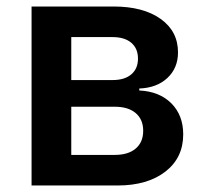

<svg xmlns="http://www.w3.org/2000/svg" viewBox="-20 -570 640 590"><path d="M77 0V-550H329Q420 -550 473.5 -512Q527 -474 527 -409Q527 -361 494.5 -330.5Q462 -300 408 -298V-292Q470 -289 506.5 -252.5Q543 -216 543 -157Q543 -85 488 -42.5Q433 0 341 0ZM199 -324H326Q363 -324 383.5 -341.5Q404 -359 404 -390Q404 -421 383.5 -438.5Q363 -456 326 -456H199ZM199 -94H333Q374 -94 397 -113.5Q420 -133 420 -168Q420 -203 397 -222.5Q374 -242 333 -242H199Z"/></svg>

Font: Pitagon Sans Mono
Style: Bold
Weight: 700
Monospace: yes
Designer: Travis Tran
Foundry: Pitagon
Version: Version 1.001; ttfautohint (v1.8.4.7-5d5b);gftools[0.9.26]